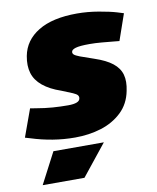

<svg xmlns="http://www.w3.org/2000/svg" viewBox="-94 -595 698 851"><g transform="rotate(-10 255.0 -169.5)"><path d="M208 9Q157 9 108 1Q59 -7 12 -22L-12 -29L33 -153L58 -149Q98 -142 133 -139.5Q168 -137 202 -137Q227 -137 241 -142.5Q255 -148 256 -160Q257 -167 252.5 -173Q248 -179 232 -186Q216 -193 183 -206Q133 -223 102 -248.5Q71 -274 61 -307.5Q51 -341 59 -384Q72 -453 136 -492Q200 -531 310 -531Q358 -531 407.5 -522.5Q457 -514 487 -505L516 -496L475 -378L455 -380Q425 -383 396 -385.5Q367 -388 342 -388Q298 -388 279.5 -382.5Q261 -377 260 -367Q259 -360 265 -354.5Q271 -349 290.5 -341.5Q310 -334 352 -320Q403 -303 431.5 -280.5Q460 -258 468.5 -227.5Q477 -197 468 -155Q457 -98 418.5 -61.5Q380 -25 325.5 -8Q271 9 208 9ZM29 192 102 52H329L217 192Z"/></g></svg>

Font: REM ExtraBold
Style: Italic
Weight: 800
Italic angle: -11°
Designer: Octavio Pardo
Foundry: Ashler Design
Version: Version 1.005;gftools[0.9.28]